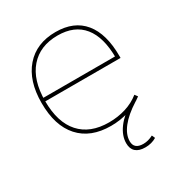

<svg xmlns="http://www.w3.org/2000/svg" viewBox="-170 -646 888 950"><g transform="rotate(-30 274.0 -171.5)"><path d="M292 10Q176 10 113 -60Q50 -130 50 -260Q50 -386 112.5 -458Q175 -530 285 -530Q390 -530 445 -463Q500 -396 500 -268Q500 -264 500 -263Q500 -262 500 -258H60V-278H490L480 -268Q480 -388 430.5 -449Q381 -510 285 -510Q184 -510 127 -444.5Q70 -379 70 -260Q70 -138 127.5 -74Q185 -10 292 -10Q343 -10 388 -24Q433 -38 468 -66L480 -50Q443 -21 394.5 -5.5Q346 10 292 10ZM386 187Q350 187 331.5 170.5Q313 154 313 122Q313 79 344 37Q375 -5 436 -43L455 -33Q395 5 364 44.5Q333 84 333 122Q333 167 386 167Q414 167 442 152L450 170Q422 187 386 187Z"/></g></svg>

Font: M PLUS 2 Thin
Style: Regular
Weight: 100
Designer: Coji Morishita
Foundry: UNDERFOREST DESIGN
Version: Version 1.001